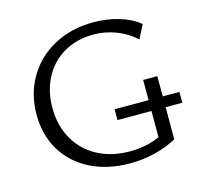

<svg xmlns="http://www.w3.org/2000/svg" viewBox="-100 -774 925 890"><g transform="rotate(-15 363.0 -329.0)"><path d="M57 -321Q57 -420 103.5 -499Q150 -578 233 -622.5Q316 -667 421 -667Q486 -667 543.5 -650Q601 -633 641 -600L608 -535Q566 -573 514 -592.5Q462 -612 408 -612Q326 -612 264.5 -576Q203 -540 169.5 -476.5Q136 -413 136 -332Q136 -248 173 -182.5Q210 -117 277 -81Q344 -45 431 -45Q511 -45 576 -74V-200H413V-252H576V-349H644V-252H724V-200H644V-46Q596 -19 537.5 -5Q479 9 419 9Q311 9 229 -32.5Q147 -74 102 -148.5Q57 -223 57 -321Z"/></g></svg>

Font: QiushuiShotai Bright
Style: Regular
Weight: 400
Designer: Christian Thalmann (Catharsis Fonts)
Version: Version 1.250;